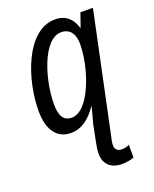

<svg xmlns="http://www.w3.org/2000/svg" viewBox="-146 -628 761 951"><g transform="rotate(-20 234.5 -152.5)"><path d="M331 241C357 241 381 235 394 230V163C385 168 370 172 353 172C335 172 319 163 319 137C319 124 322 110 326 94L459 -536H393L368 -464H366C351 -514 319 -546 262 -546C108 -546 31 -308 31 -147C31 -44 75 10 146 10C202 10 246 -24 284 -79H286C277 -47 268 -12 263 7L245 97C241 116 238 135 238 153C238 210 274 241 331 241ZM175 -60C134 -60 114 -89 114 -152C114 -280 173 -476 269 -476C315 -476 338 -442 338 -390C338 -264 269 -60 175 -60Z"/></g></svg>

Font: Noto Sans Condensed
Style: Italic
Weight: 400
Width: 3
Italic angle: -12°
Designer: Monotype Design Team
Foundry: Monotype Imaging Inc.
Version: Version 2.013